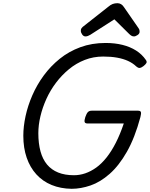

<svg xmlns="http://www.w3.org/2000/svg" viewBox="-20 -1163 938 1202"><path d="M428 19Q359 18 303 -5Q247 -28 207.5 -71.5Q168 -115 147 -176Q126 -237 126 -313Q126 -371 140 -436Q154 -501 182.5 -566.5Q211 -632 254 -690.5Q297 -749 354 -795Q411 -841 483 -867.5Q555 -894 641 -894Q699 -894 747 -882Q795 -870 832 -846.5Q869 -823 893 -788Q901 -777 896.5 -768.5Q892 -760 878 -749Q865 -739 855.5 -737.5Q846 -736 832 -748Q811 -768 781.5 -781.5Q752 -795 713.5 -802Q675 -809 626 -809Q565 -809 511 -788Q457 -767 412 -730Q367 -693 331 -645.5Q295 -598 270.5 -544Q246 -490 233 -435Q220 -380 220 -329Q220 -265 233.5 -215.5Q247 -166 274.5 -133Q302 -100 344 -83Q386 -66 443 -66Q479 -66 514 -78Q549 -90 582.5 -114Q616 -138 647 -177Q678 -216 705 -269Q732 -322 755 -390H528Q513 -390 510 -399Q507 -408 514 -430Q522 -453 530.5 -461.5Q539 -470 554 -470H844Q859 -470 862 -461.5Q865 -453 859 -430Q824 -300 774.5 -213Q725 -126 666.5 -74.5Q608 -23 547 -2Q486 19 428 19ZM515 -935Q503 -935 494.5 -947Q486 -959 486 -970Q486 -980 489.5 -985Q493 -990 497 -994L657 -1120Q672 -1133 685.5 -1138Q699 -1143 715 -1143Q728 -1143 738.5 -1136.5Q749 -1130 757 -1117L847 -987Q852 -980 853 -974.5Q854 -969 854 -964Q854 -952 841 -943.5Q828 -935 819 -935Q809 -935 801.5 -940Q794 -945 787 -952L696 -1042L545 -945Q538 -941 530.5 -938Q523 -935 515 -935Z"/></svg>

Font: Playwrite HR
Style: Regular
Weight: 400
Designer: Veronika Burian, José Scaglione
Foundry: TypeTogether
Version: Version 1.002